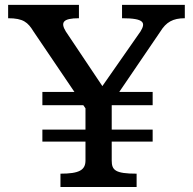

<svg xmlns="http://www.w3.org/2000/svg" viewBox="-20 -752 775 772"><path d="M223.1 0H529.3V-53.7C442.9 -53.7 429.2 -67.9 429.2 -106.9V-182.6H593.8V-231H429.2V-329.1H593.8V-382.3H459.5L625 -625.5C647.9 -662.6 674.8 -678.7 723.1 -678.7V-732.4H470.7V-678.7C561 -678.7 566.4 -660.6 544.9 -625.5L391.6 -405.8L244.6 -625.5C222.7 -661.6 232.4 -678.7 297.4 -678.7V-732.4H12.7V-678.7C73.7 -678.7 92.3 -662.1 114.7 -625.5L279.3 -382.3H150.4V-329.1H314.9L323.7 -316.4V-231H150.4V-182.6H323.7V-106.9C323.7 -67.9 298.3 -53.7 223.1 -53.7Z"/></svg>

Font: Arbutus Slab
Style: Regular
Weight: 400
Designer: Karolina Lach
Foundry: Karolina Lach
Version: Version 1.001